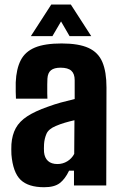

<svg xmlns="http://www.w3.org/2000/svg" viewBox="-20 -796 523 824"><path d="M169.5 7.5Q101.5 7.5 68.5 -24.2Q35.5 -56 29 -133Q28.5 -142 28.5 -155.5Q28.5 -169 29 -177Q32 -217.5 47.8 -246.2Q63.5 -275 96.8 -296.8Q130 -318.5 185.5 -338Q214 -348.5 240.5 -355.8Q267 -363 300.5 -371V-452Q300.5 -479.5 286 -492.5Q271.5 -505.5 240 -505.5Q212.5 -505.5 198.8 -494.5Q185 -483.5 183.5 -458.5Q183 -451.5 182.8 -432.5Q182.5 -413.5 182.8 -395Q183 -376.5 183.5 -372.5H48.5Q48 -380.5 47.5 -401.5Q47 -422.5 47.5 -442.5Q50 -500.5 69 -537.5Q88 -574.5 130 -592Q172 -609.5 244.5 -609.5Q318 -609.5 360 -590.2Q402 -571 419.5 -529.2Q437 -487.5 437 -420.5L436 0H297.5V-63.5H276.5Q259 -27 236 -9.8Q213 7.5 169.5 7.5ZM226.5 -92Q249.5 -92 268.8 -103.8Q288 -115.5 298.5 -135.5L299.5 -280Q279.5 -275.5 259 -269.5Q238.5 -263.5 220 -255.5Q188.5 -242.5 179.5 -221.8Q170.5 -201 169 -177Q168.5 -164.5 168.5 -159Q168.5 -153.5 169 -143Q171.5 -118.5 186 -105.2Q200.5 -92 226.5 -92ZM112.5 -641 200 -776.5H284L371.5 -641H278.5L242 -704L205 -641Z"/></svg>

Font: Big Shoulders Thin ExtraBold
Style: Regular
Weight: 800
Version: Version 2.002